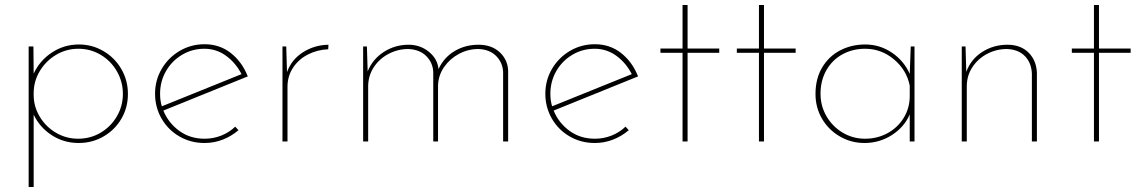

<svg xmlns="http://www.w3.org/2000/svg" viewBox="-20 -563 4544 764"><path d="M489 -189Q489 -135 463 -90.5Q437 -46 392 -20Q347 6 293 6Q234 6 186 -25Q138 -56 114 -107V181H94V-378H113L114 -270Q138 -322 186.5 -354Q235 -386 294 -386Q347 -386 392 -359.5Q437 -333 463 -288Q489 -243 489 -189ZM469 -189Q469 -238 445 -279.5Q421 -321 380.5 -345Q340 -369 292 -369Q244 -369 203.5 -345Q163 -321 138.5 -280.5Q114 -240 114 -192V-182Q115 -136 139.5 -96.5Q164 -57 204 -34Q244 -11 291 -11Q340 -11 380.5 -35Q421 -59 445 -100Q469 -141 469 -189Z M916 -59 929 -45Q901 -21 866.5 -7.5Q832 6 794 6Q739 6 694 -20Q649 -46 623 -91Q597 -136 597 -190Q597 -244 623.5 -289Q650 -334 695 -360.5Q740 -387 794 -387Q854 -387 898.5 -352Q943 -317 966 -259L630 -123Q650 -74 693 -42.5Q736 -11 794 -11Q829 -11 860.5 -23.5Q892 -36 916 -59ZM617 -190Q617 -162 624 -140L941 -268Q918 -313 879.5 -341Q841 -369 793 -369Q745 -369 704.5 -345Q664 -321 640.5 -280Q617 -239 617 -190Z M1287 -385 1286 -367Q1242 -365 1205 -346Q1168 -327 1146 -293.5Q1124 -260 1124 -218V0H1104V-378H1119L1122 -276Q1140 -326 1185.5 -355Q1231 -384 1287 -385Z M2002 -282V0H1982V-277Q1980 -314 1954.5 -340Q1929 -366 1884 -368Q1843 -368 1807 -349Q1771 -330 1748 -297.5Q1725 -265 1723 -225V0H1704V-277Q1702 -314 1676 -340Q1650 -366 1605 -368Q1563 -368 1526 -348.5Q1489 -329 1467 -295Q1445 -261 1445 -219V0H1425V-378H1440L1443 -279Q1463 -328 1507.5 -356.5Q1552 -385 1606 -385Q1652 -385 1686.5 -357Q1721 -329 1725 -288Q1746 -334 1788.5 -359.5Q1831 -385 1884 -385Q1936 -385 1968 -355.5Q2000 -326 2002 -282Z M2469 -59 2482 -45Q2454 -21 2419.5 -7.5Q2385 6 2347 6Q2292 6 2247 -20Q2202 -46 2176 -91Q2150 -136 2150 -190Q2150 -244 2176.5 -289Q2203 -334 2248 -360.5Q2293 -387 2347 -387Q2407 -387 2451.5 -352Q2496 -317 2519 -259L2183 -123Q2203 -74 2246 -42.5Q2289 -11 2347 -11Q2382 -11 2413.5 -23.5Q2445 -36 2469 -59ZM2170 -190Q2170 -162 2177 -140L2494 -268Q2471 -313 2432.5 -341Q2394 -369 2346 -369Q2298 -369 2257.5 -345Q2217 -321 2193.5 -280Q2170 -239 2170 -190Z M2716 -543V-370H2842V-353H2716V0H2696V-353H2608V-370H2696V-543Z M3020 -543V-370H3146V-353H3020V0H3000V-353H2912V-370H3000V-543Z M3619 -378V0H3600V-108Q3579 -58 3529.5 -26Q3480 6 3420 6Q3367 6 3322 -20Q3277 -46 3251 -90.5Q3225 -135 3225 -189Q3225 -250 3251.5 -294.5Q3278 -339 3323 -362.5Q3368 -386 3423 -386Q3481 -386 3529 -353.5Q3577 -321 3600 -269L3604 -378ZM3600 -181V-222Q3588 -284 3537.5 -326.5Q3487 -369 3422 -369Q3373 -369 3332.5 -347Q3292 -325 3268.5 -284Q3245 -243 3245 -190Q3245 -141 3269 -100Q3293 -59 3333.5 -35Q3374 -11 3422 -11Q3471 -11 3511.5 -33Q3552 -55 3576 -94Q3600 -133 3600 -181Z M4106 -273V0H4086V-271Q4084 -313 4058.5 -339.5Q4033 -366 3987 -368Q3945 -368 3908.5 -349Q3872 -330 3849.5 -296Q3827 -262 3827 -219V0H3807V-378H3822L3825 -277Q3843 -327 3888 -356Q3933 -385 3989 -385Q4041 -385 4072.5 -354Q4104 -323 4106 -273Z M4353 -543V-370H4479V-353H4353V0H4333V-353H4245V-370H4333V-543Z"/></svg>

Font: Josefin Sans Thin
Style: Regular
Weight: 250
Designer: Santiago Orozco
Foundry: Typemade
Version: Version 2.000